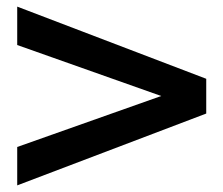

<svg xmlns="http://www.w3.org/2000/svg" viewBox="-20 -584 675 580"><path d="M603 -346V-241L32 -24V-140L467 -294L32 -448V-564Z"/></svg>

Font: Martel Sans ExtraBold
Style: Regular
Weight: 800
Designer: Dan Reynolds and Mathieu Réguer
Foundry: Dan Reynolds and Mathieu Réguer
Version: Version 1.002; ttfautohint (v1.1) -l 5 -r 5 -G 72 -x 0 -D la